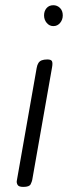

<svg xmlns="http://www.w3.org/2000/svg" viewBox="-20 -734 270 754"><path d="M71.5 0Q53 0 48.8 -8.5Q44.5 -17 46 -24L124 -467Q126 -479 130.8 -486.5Q135.5 -494 144 -497.2Q152.5 -500.5 166 -500.5Q180.5 -500.5 184 -493.8Q187.5 -487 184.5 -470L106.5 -27Q105.5 -21.5 100.5 -10.8Q95.5 0 71.5 0ZM189.5 -631.5Q174 -631.5 163.5 -644Q153 -656.5 153 -673.5Q153 -690.5 162.8 -702Q172.5 -713.5 189.5 -713.5Q204.5 -713.5 215.5 -702.8Q226.5 -692 226.5 -673.5Q226.5 -656.5 216 -644Q205.5 -631.5 189.5 -631.5Z"/></svg>

Font: Edu AU VIC WA NT Hand
Style: Regular
Weight: 400
Designer: Tina and Corey Anderson, Eben Sorkin, Mirko Velimirovic
Foundry: Google for Education
Version: Version 1.001